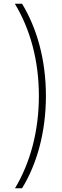

<svg xmlns="http://www.w3.org/2000/svg" viewBox="-20 -852 337 1037"><path d="M61 165H99C178 37 228 -136 228 -334C228 -532 178 -702 99 -832H60C143 -695 190 -525 190 -334C190 -143 143 28 61 165Z"/></svg>

Font: Noto Sans Gurmukhi Condensed ExtraLight
Style: Regular
Weight: 200
Width: 3
Designer: Jelle Bosma - Monotype Design Team
Foundry: Monotype Imaging Inc.
Version: Version 2.004